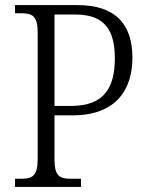

<svg xmlns="http://www.w3.org/2000/svg" viewBox="-20 -734 580 754"><path d="M39 0H298V-32H260C215 -32 194 -41 194 -108V-281H265C440 -281 500 -387 500 -507C500 -639 434 -714 284 -714H39V-682H62C107 -682 128 -672 128 -605V-111C128 -42 107 -32 62 -32H39ZM260 -318H194V-677H276C388 -677 431 -619 431 -505C431 -389 388 -318 260 -318Z"/></svg>

Font: Noto Serif Sinhala SemiCondensed Light
Style: Regular
Weight: 300
Width: 4
Designer: Jelle Bosma - Monotype Design Team
Foundry: Monotype Imaging Inc.
Version: Version 2.007